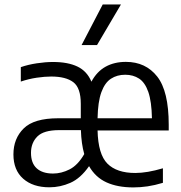

<svg xmlns="http://www.w3.org/2000/svg" viewBox="-20 -828 810 858"><path d="M201 9Q127 9 83.5 -29.5Q40 -68 40 -138Q40 -209 86 -254.2Q132 -299.5 240 -299.5H341V-364Q341 -435.5 307.5 -460.8Q274 -486 209 -486Q180.5 -486 144.5 -480.8Q108.5 -475.5 73 -463.5V-528Q106.5 -539.5 144.8 -545.2Q183 -551 217.5 -551Q283.5 -551 326.2 -530.5Q369 -510 388.5 -463Q413 -508.5 452 -530Q491 -551.5 542.5 -551.5Q631 -551.5 682.5 -486Q734 -420.5 734 -270.5V-245H416Q418.5 -138.5 460 -96.8Q501.5 -55 584.5 -55Q637.5 -55 708 -76V-11Q671.5 0 639.2 4.8Q607 9.5 576 9.5Q505.5 9.5 456 -13Q406.5 -35.5 378 -85.5Q340 -31 294.5 -11Q249 9 201 9ZM539.5 -494Q503 -494 475.8 -476.2Q448.5 -458.5 433 -416Q417.5 -373.5 416 -299.5H659Q657.5 -374.5 642.8 -417Q628 -459.5 601.5 -476.8Q575 -494 539.5 -494ZM217 -52.5Q254.5 -52.5 291.2 -71.2Q328 -90 356.5 -139.5Q343.5 -185 341.5 -246.5H244.5Q175 -246.5 146.8 -218Q118.5 -189.5 118.5 -145Q118.5 -99 144 -75.8Q169.5 -52.5 217 -52.5ZM344.5 -626.5 439 -808H520.5L413.5 -626.5Z"/></svg>

Font: Encode Sans SemiCondensed SemiCondensed
Style: Regular
Weight: 400
Width: 4
Designer: Multiple Designers
Foundry: Impallari Type
Version: Version 3.000; ttfautohint (v1.8.3) -l 8 -r 50 -G 200 -x 14 